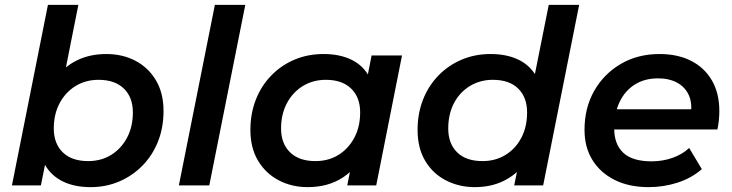

<svg xmlns="http://www.w3.org/2000/svg" viewBox="-20 -762 3007 789"><path d="M29 0 177 -742H302L236 -410L197 -271L177 -145L148 0ZM352 7Q286 7 238 -16.5Q190 -40 164 -86Q138 -132 138 -200Q138 -275 156.5 -337.5Q175 -400 211.5 -445.5Q248 -491 299.5 -515.5Q351 -540 417 -540Q483 -540 536 -512.5Q589 -485 620.5 -432.5Q652 -380 652 -306Q652 -238 629.5 -181Q607 -124 566 -82Q525 -40 470.5 -16.5Q416 7 352 7ZM342 -100Q396 -100 437 -125.5Q478 -151 502 -196Q526 -241 526 -300Q526 -362 489 -398Q452 -434 385 -434Q332 -434 290.5 -408.5Q249 -383 225 -338Q201 -293 201 -234Q201 -172 238 -136Q275 -100 342 -100Z M715 0 863 -742H988L840 0Z M1244 7Q1179 7 1125.5 -21Q1072 -49 1040.5 -101.5Q1009 -154 1009 -228Q1009 -296 1031.5 -353Q1054 -410 1095 -452Q1136 -494 1190.5 -517Q1245 -540 1310 -540Q1377 -540 1425.5 -516Q1474 -492 1499 -443.5Q1524 -395 1522 -323Q1520 -224 1486 -149.5Q1452 -75 1391 -34Q1330 7 1244 7ZM1276 -100Q1330 -100 1371 -125.5Q1412 -151 1436 -196Q1460 -241 1460 -300Q1460 -362 1423 -398Q1386 -434 1319 -434Q1266 -434 1224.5 -408.5Q1183 -383 1159 -338Q1135 -293 1135 -234Q1135 -172 1172 -136Q1209 -100 1276 -100ZM1407 0 1431 -122 1465 -264 1482 -407 1507 -534H1632L1526 0Z M1931 7Q1866 7 1812 -21Q1758 -49 1727 -101.5Q1696 -154 1696 -228Q1696 -296 1718.5 -353Q1741 -410 1782 -452Q1823 -494 1877.5 -517Q1932 -540 1996 -540Q2062 -540 2110 -517Q2158 -494 2184 -448Q2210 -402 2210 -334Q2210 -259 2191 -196.5Q2172 -134 2136 -88.5Q2100 -43 2048.5 -18Q1997 7 1931 7ZM1963 -100Q2016 -100 2057.5 -125.5Q2099 -151 2122.5 -196Q2146 -241 2146 -300Q2146 -362 2109.5 -398Q2073 -434 2005 -434Q1953 -434 1911 -408.5Q1869 -383 1845.5 -338Q1822 -293 1822 -234Q1822 -172 1858.5 -136Q1895 -100 1963 -100ZM2093 0 2118 -122 2151 -264 2168 -407 2235 -742H2360L2212 0Z M2645 7Q2565 7 2506 -22.5Q2447 -52 2414.5 -104.5Q2382 -157 2382 -228Q2382 -319 2422 -389Q2462 -459 2531.5 -499.5Q2601 -540 2690 -540Q2765 -540 2820 -512Q2875 -484 2905.5 -431.5Q2936 -379 2936 -306Q2936 -287 2934 -267Q2932 -247 2928 -230H2475L2489 -313H2869L2818 -285Q2826 -336 2811 -370Q2796 -404 2763 -422Q2730 -440 2684 -440Q2629 -440 2588.5 -414.5Q2548 -389 2526 -342.5Q2504 -296 2504 -234Q2504 -169 2541.5 -134Q2579 -99 2658 -99Q2703 -99 2744 -113.5Q2785 -128 2812 -154L2864 -67Q2822 -30 2764.5 -11.5Q2707 7 2645 7Z"/></svg>

Font: MOST Montserrat SemiBold
Style: Italic
Weight: 600
Italic angle: -11.3°
Designer: Julieta Ulanovsky
Foundry: Julieta Ulanovsky
Version: Version 8.000;March 11, 2024;FontCreator 15.0.0.2926 64-bit